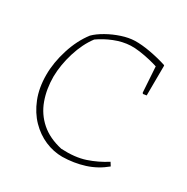

<svg xmlns="http://www.w3.org/2000/svg" viewBox="-151 -779 896 918"><g transform="rotate(30 297.0 -320.0)"><path d="M312 7Q263 7 216.5 -13Q170 -33 132.5 -71.5Q95 -110 72.5 -166.5Q50 -223 50 -295Q50 -362 73 -435Q96 -508 137 -561Q158 -582 192.5 -601.5Q227 -621 265 -633.5Q303 -646 336 -647Q374 -648 423 -639Q472 -630 515 -616L516 -611L515 -449L496 -446L492 -451L483 -591Q465 -597 437.5 -603.5Q410 -610 381 -614Q352 -618 330 -617Q287 -615 243 -597.5Q199 -580 164 -555Q127 -506 106 -437.5Q85 -369 84 -305Q84 -236 105 -178Q126 -120 171.5 -80Q217 -40 289 -24Q366 -20 421 -38.5Q476 -57 524 -88L536 -69Q489 -30 432 -12Q375 6 312 7Z"/></g></svg>

Font: Labrada ExtraLight
Style: Regular
Weight: 200
Designer: Mercedes Jáuregui
Foundry: Omnibus-Type Team
Version: Version 1.000; ttfautohint (v1.8.4.7-5d5b)